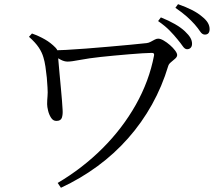

<svg xmlns="http://www.w3.org/2000/svg" viewBox="-20 -846 1040 917"><path d="M827 -658.9Q811.6 -678.1 789.8 -700.5Q767.9 -722.8 735.1 -745.4L748.4 -762.9Q786.6 -747.6 815.3 -731Q844 -714.5 862.7 -697Q881.5 -679.2 889.3 -665.5Q897.2 -651.7 897.2 -636.9Q897.2 -624.8 890.7 -617.9Q884.3 -610.9 873.4 -610.9Q862.7 -610.9 852.6 -625.6Q842.5 -640.3 827 -658.9ZM909.9 -729.4Q893.4 -748 872.5 -766.6Q851.6 -785.3 817.7 -808.8L830.3 -826.1Q907.3 -799.1 943.4 -768.1Q963.9 -752 972.5 -737.3Q981.1 -722.6 981.1 -707.1Q981.1 -680.8 958.3 -680.8Q945.7 -680.8 936 -695.6Q926.3 -710.4 909.9 -729.4ZM132.7 -686Q167 -673.7 194.7 -657.7Q222.5 -641.8 245.5 -618.1Q253.2 -610.5 254.7 -602.2Q256.3 -593.9 256.5 -585.6Q256.9 -576.7 259.3 -551.8Q261.7 -527 264.4 -494.2Q267.1 -461.4 270.6 -427.4Q274.1 -393.4 276.1 -364.9Q278.2 -336.5 279 -321.5Q280.6 -299.6 275.6 -284.1Q270.6 -268.5 249.2 -268.5Q233.5 -268.5 223.9 -283.6Q214.2 -298.6 209.7 -317.4Q205.1 -336.2 205.1 -348.3Q205.1 -367.7 206.9 -385.3Q208.7 -402.8 206.9 -428.6Q206.1 -448.8 203.6 -475Q201 -501.3 197.1 -527.2Q193.2 -553.2 187.5 -571.5Q180.7 -595.6 165.2 -618.9Q149.8 -642.3 118.4 -670.3ZM232.8 -605.2Q254.1 -605.4 296.2 -607.7Q338.3 -610 391.1 -614Q443.9 -618 498.6 -622.9Q553.3 -627.8 601.5 -632.2Q649.6 -636.6 681 -640.2Q690.4 -641.4 699.8 -646.5Q709.1 -651.5 718.2 -656.4Q727.3 -661.4 735.3 -661.4Q746.4 -661.4 761.7 -652.5Q776.9 -643.7 791.8 -630.7Q806.7 -617.7 816.4 -604.7Q826.1 -591.7 826.1 -583.2Q826.1 -574.5 816.8 -566.1Q807.5 -557.6 796.9 -549.2Q786.4 -540.7 783.6 -531.3Q754.2 -433.3 705.7 -346.4Q657.2 -259.6 591.8 -185.6Q526.4 -111.5 445.6 -52.2Q364.8 7.2 271 50.8L255.4 27.8Q374.1 -42.3 469.3 -137.3Q564.6 -232.3 628.5 -345.4Q692.3 -458.5 715.7 -580.8Q716.9 -587.7 714.4 -590.6Q711.9 -593.4 704.8 -593.4Q689.2 -593.4 660.2 -591.5Q631.2 -589.6 595.7 -586.7Q560.2 -583.8 524.6 -580.4Q489 -577 460.9 -574Q404.9 -568 362.7 -559.9Q320.6 -551.8 302.9 -551.8Q286.5 -551.8 269 -561.3Q251.6 -570.7 232.6 -583.6Z"/></svg>

Font: Noto Serif KR
Style: Regular
Weight: 200
Designer: Ryoko NISHIZUKA 西塚涼子 (kana & ideographs); Frank Grießhammer (Latin, Greek & Cyrillic); Wenlong ZHANG 张文龙 (bopomofo); San
Foundry: Adobe
Version: Version 2.001;hotconv 1.1.0;makeotfexe 2.6.0